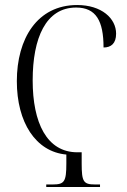

<svg xmlns="http://www.w3.org/2000/svg" viewBox="-20 -744 506 764"><path d="M164 0H378V-10H358C312 -10 305 -21 305 -93V-138H288C166 -138 110 -256 110 -424C110 -592 162 -714 283 -714C362 -714 392 -661 392 -555C422 -555 442 -571 442 -610C442 -671 384 -724 287 -724C128 -724 47 -590 47 -421C47 -257 122 -140 244 -129V-93C244 -21 236 -10 190 -10H164Z"/></svg>

Font: Noto Serif Display ExtraCondensed Light
Style: Regular
Weight: 300
Width: 2
Designer: Monotype Design Team
Foundry: Monotype Imaging Inc.
Version: Version 2.009